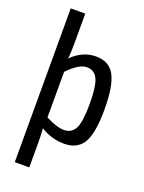

<svg xmlns="http://www.w3.org/2000/svg" viewBox="-166 -778 795 1057"><g transform="rotate(20 232.0 -249.5)"><path d="M282 -499Q359 -499 391.5 -438Q424 -377 424 -240Q424 -101 390 -44Q356 13 279 13Q205 13 141 -27Q144 17 144 60V201H59V-700H144V-530Q144 -477 140 -436Q203 -499 282 -499ZM251 -58Q298 -58 317.5 -98Q337 -138 337 -241Q337 -344 318 -385Q299 -426 254 -426Q208 -426 144 -359V-92Q210 -58 251 -58Z"/></g></svg>

Font: exo2condensed_r
Style: Regular
Weight: 400
Width: 3
Designer: Natanael Gama
Version: Version 1.001;PS 001.001;hotconv 1.0.70;makeotf.lib2.5.58329